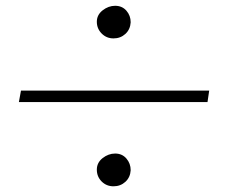

<svg xmlns="http://www.w3.org/2000/svg" viewBox="-20 -592 796 670"><path d="M436 2Q434.6 26.9 417.5 42.5Q400.4 58.1 376 58.1Q351.6 58.1 334.7 41.3Q317.9 24.4 317.9 0Q317.9 -24.4 338.1 -40.3Q358.4 -56.2 381.8 -56.2Q406.2 -56.2 421.1 -38.8Q436 -21.5 436 2ZM436 -514.2Q434.6 -489.3 417.5 -473.6Q400.4 -458 376 -458Q351.6 -458 334.7 -475.1Q317.9 -492.2 317.9 -516.1Q317.9 -540 338.1 -555.9Q358.4 -571.8 381.8 -571.8Q406.2 -571.8 421.1 -554.7Q436 -537.6 436 -514.2ZM704.1 -235.8H45.9L53.2 -275.9H710Z"/></svg>

Font: Aref Ruqaa
Style: Regular
Weight: 400
Designer: Abdoulla Aref
Version: Version 0.7